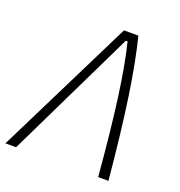

<svg xmlns="http://www.w3.org/2000/svg" viewBox="-138 -801 851 908"><g transform="rotate(20 287.0 -347.0)"><path d="M-11.7 0 332.5 -693.8H404.8Q434.6 -577.1 459.5 -408.4Q484.4 -239.7 506.8 0H455.1Q435.5 -229.5 414.1 -387.5Q392.6 -545.4 366.2 -650.9H357.4L42 0Z"/></g></svg>

Font: Cascadia Mono ExtraLight
Style: Italic
Weight: 200
Italic angle: -10°
Monospace: yes
Designer: Aaron Bell
Foundry: Saja Typeworks
Version: Version 2404.023; ttfautohint (v1.8.4)